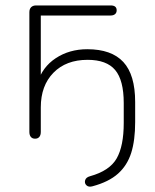

<svg xmlns="http://www.w3.org/2000/svg" viewBox="-20 -504 569 706"><path d="M311 144Q383 124 409 78.5Q435 33 435 -52V-125Q435 -209 403.5 -246.5Q372 -284 302 -284Q223 -284 176.5 -236.5Q130 -189 130 -109V-19Q130 -7 124.5 -0.5Q119 6 109 6Q99 6 93.5 -0.5Q88 -7 88 -19V-459Q88 -471 94.5 -477.5Q101 -484 113 -484H387Q398 -484 403.5 -479.5Q409 -475 409 -466Q409 -457 403 -452Q397 -447 387 -447H130V-199H118Q135 -257 185 -290Q235 -323 301 -323Q390 -323 433.5 -276Q477 -229 477 -129V-55Q477 12 462.5 58Q448 104 414 134.5Q380 165 320 181Q306 185 298 177.5Q290 170 293 159Q296 148 311 144Z"/></svg>

Font: SN Pro Thin
Style: Regular
Weight: 200
Designer: Tobias Whetton
Foundry: Supernotes
Version: Version 1.003;Glyphs 3.3 (3324)